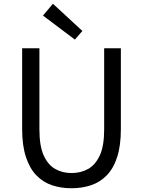

<svg xmlns="http://www.w3.org/2000/svg" viewBox="-20 -990 761 1023"><path d="M361 13Q305 13 257 -3Q209 -19 173.5 -56Q138 -93 118 -154Q98 -215 98 -302V-733H190V-300Q190 -212 213 -161.5Q236 -111 274.5 -89.5Q313 -68 361 -68Q410 -68 449 -89.5Q488 -111 511.5 -161.5Q535 -212 535 -300V-733H624V-302Q624 -215 604.5 -154Q585 -93 549 -56Q513 -19 465 -3Q417 13 361 13ZM379 -779 209 -907 262 -970 419 -825Z"/></svg>

Font: Noto Sans HK
Style: Regular
Weight: 400
Designer: Ryoko NISHIZUKA 西塚涼子 (kana, bopomofo & ideographs); Paul D. Hunt (Latin, Greek & Cyrillic); Sandoll Communications 산돌커뮤니
Foundry: Adobe
Version: Version 2.004-H2;hotconv 1.0.118;makeotfexe 2.5.65603